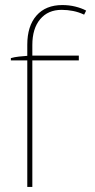

<svg xmlns="http://www.w3.org/2000/svg" viewBox="-20 -740 376 760"><path d="M88 0H108V-501H292V-520H108V-562Q108 -627 139 -664Q170 -701 224 -701Q247 -701 269.5 -696.5Q292 -692 313 -682L321 -698Q312 -703 301 -707Q290 -711 278 -714Q266 -717 253 -718.5Q240 -720 227 -720Q161 -720 124.5 -678.5Q88 -637 88 -563V-519Q72 -518 54.5 -516Q37 -514 23 -510V-501H88Z"/></svg>

Font: Fixel Variable
Style: Regular
Weight: 100
Width: 3
Designer: AlfaBravo + MacPaw
Foundry: Kyrylo Tkachov, Marchela Mozhyna, Serhii Makarenko, Maria Weinstein, Zakhar Kryvoshyya
Version: Version 1.211